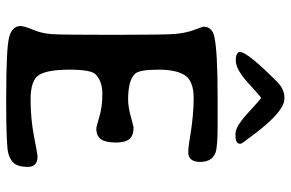

<svg xmlns="http://www.w3.org/2000/svg" viewBox="-179 -760 937 619"><g transform="rotate(90 289.5 -450.5)"><path d="M418 -741.2H410.6Q387.7 -741.2 343 -782.5Q298.3 -823.7 295.7 -823.7Q293 -823.7 248.5 -783Q204.1 -742.2 175.8 -742.2Q147.5 -742.2 147.5 -755.9Q147.5 -779.3 243.2 -875Q267.1 -898.9 294.9 -898.9H298.8Q338.9 -898.4 410.2 -804.7Q443.4 -761.7 443.4 -758.3V-755.4Q443.4 -741.2 418 -741.2ZM64 -47.9Q64 -60.1 75.9 -88.4Q87.9 -116.7 90.1 -150.1Q92.3 -183.6 92.3 -348.4Q92.3 -513.2 89.4 -547.1Q86.4 -581.1 76.2 -608.6Q65.9 -636.2 65.9 -637.7Q65.9 -665.5 97.7 -672.9Q145 -683.6 293 -683.6H386.2Q453.6 -683.6 472.2 -676.8Q502 -665.5 502 -627.2Q502 -588.9 470.2 -588.9Q458.5 -588.9 436 -592.3L422.4 -594.7Q350.6 -606.4 296.6 -606.4Q242.7 -606.4 223.6 -579.3Q204.6 -552.2 204.6 -492.4Q204.6 -432.6 217.3 -418Q237.3 -395 301.8 -395Q323.7 -395 356.2 -403.8Q388.7 -412.6 391.1 -412.6Q416.5 -412.6 428 -399.4Q439.5 -386.2 439.5 -355Q439.5 -323.7 429.2 -308.1Q418.9 -292.5 394 -292.5Q389.2 -292.5 356.7 -302.2Q324.2 -312 282.7 -312Q241.2 -312 219.2 -289.6Q204.6 -274.4 204.6 -205.6Q204.6 -136.7 221.2 -108.6Q237.8 -80.6 300.3 -80.6Q362.8 -80.6 420.4 -91.8Q478 -103 484.9 -103Q518.1 -103 518.1 -71.3Q518.1 -44.9 508.8 -30.5Q499.5 -16.1 475.6 -9Q451.7 -2 313.5 -2H294.4Q135.7 -2 99.9 -11.5Q64 -21 64 -47.9Z"/></g></svg>

Font: Averia Libre
Style: Regular
Weight: 400
Version: Version 1.002